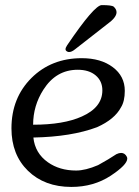

<svg xmlns="http://www.w3.org/2000/svg" viewBox="-20 -736 552 761"><path d="M246.1 -556.6Q354 -715.8 383.3 -715.8Q423.3 -715.8 430.7 -709.5Q441.9 -699.2 441.9 -687.5Q441.9 -666.5 404.8 -640.1Q280.3 -543 277.3 -540.5Q264.2 -529.8 253.9 -529.8Q247.1 -529.8 241.7 -535.2Q239.7 -537.6 239.7 -541Q239.7 -546.9 246.1 -556.6ZM304.7 -274.4Q385.7 -310.5 385.7 -377.9Q385.7 -414.6 359.4 -437Q333 -459.5 288.1 -459.5Q202.1 -459.5 151.9 -380.4Q111.3 -316.9 111.3 -241.7Q232.4 -241.7 304.7 -274.4ZM441.4 -125Q451.7 -129.9 460 -129.9Q475.1 -129.9 482.9 -114.3Q484.4 -110.8 484.4 -107.4Q484.4 -83 418.9 -39.6Q351.1 4.9 262.7 4.9Q156.7 4.9 90.8 -59.1Q25.4 -123 25.4 -227.1Q25.4 -347.7 104.5 -426.8Q183.6 -505.4 304.2 -505.4Q379.9 -505.4 427.2 -469.7Q474.6 -434.1 474.6 -376Q474.6 -334.5 459.5 -310.5Q434.6 -263.2 364.7 -231.9Q263.2 -193.8 112.3 -190.9Q118.7 -128.9 169.9 -92.8Q216.3 -60.1 281.7 -60.1Q318.8 -60.1 368.7 -81.5Q411.6 -105 441.4 -125Z"/></svg>

Font: inglobal
Style: Regular
Weight: 400
Designer: Andrey Kochetov, Denis Davydov, Evgeny Yurtaev
Foundry: inglobal
Version: Version 1.00 September 25, 2014, initial release